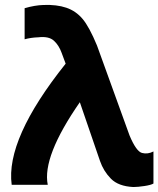

<svg xmlns="http://www.w3.org/2000/svg" viewBox="-20 -742 637 772"><path d="M27 1Q2 -183 244 -486L228 -529Q217 -560 196.5 -578.5Q176 -597 134 -592Q104 -591 79 -584V-709Q120 -721 155 -722Q208 -724 246.5 -711Q285 -698 312 -666Q339 -634 370 -559L501 -197Q528 -133 551 -127Q574 -121 597 -133V-4Q587 2 560.5 6Q534 10 516 10Q456 7 426 -23.5Q396 -54 382 -95L301 -331Q149 -112 172 1Z"/></svg>

Font: Montserrat GRBold
Style: Regular
Weight: 700
Designer: Julieta Ulanovsky
Foundry: Julieta Ulanovsky
Version: Version 1.00 May 29, 2023, initial release